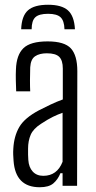

<svg xmlns="http://www.w3.org/2000/svg" viewBox="-20 -781 402 807"><path d="M147 6Q45 6 37 -105Q36 -119 35.5 -131Q35 -143 36 -157Q39 -209 61 -247Q83 -285 143 -317Q166 -329 192.5 -341.5Q219 -354 244 -363V-493Q244 -527 229 -542Q214 -557 177 -557Q146 -557 127.5 -544.5Q109 -532 107 -498Q106 -473 106 -443.5Q106 -414 107 -397H48Q47 -422 46.5 -445Q46 -468 47 -489Q49 -550 78.5 -578.5Q108 -607 180 -607Q251 -607 278 -577.5Q305 -548 305 -482L304 0H243V-53H234Q223 -26 204 -10Q185 6 147 6ZM162 -42Q220 -42 243 -101V-307Q223 -300 202.5 -290Q182 -280 153 -261Q120 -240 109 -214.5Q98 -189 98 -156Q98 -142 98 -130.5Q98 -119 99 -109Q101 -78 117.5 -60Q134 -42 162 -42ZM69 -658H113Q113 -694 128.5 -708.5Q144 -723 182 -723Q219 -723 234.5 -708.5Q250 -694 251 -658H295Q292 -714 265.5 -737.5Q239 -761 182 -761Q124 -761 97.5 -737.5Q71 -714 69 -658Z"/></svg>

Font: Big Shoulders Text Light
Style: Regular
Weight: 300
Designer: Patric King
Foundry: XO Type Co
Version: Version 1.000; ttfautohint (v1.8.2)